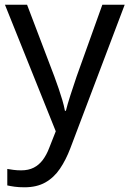

<svg xmlns="http://www.w3.org/2000/svg" viewBox="-20 -556 550 816"><path d="M1 -536H95L211 -231Q221 -204 229.5 -179Q238 -154 245 -130.5Q252 -107 256 -85H260Q266 -110 279 -150.5Q292 -191 306 -232L415 -536H510L279 74Q260 124 234.5 161.5Q209 199 172.5 219.5Q136 240 84 240Q60 240 42 237.5Q24 235 11 232V162Q22 164 37.5 166Q53 168 70 168Q101 168 123.5 156.5Q146 145 162 123.5Q178 102 189 73L217 2Z"/></svg>

Font: uhindi85
Style: Book
Weight: 400
Designer: Jelle Bosma - Monotype Design Team
Foundry: Monotype Imaging Inc.
Version: Version 2.003